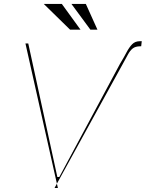

<svg xmlns="http://www.w3.org/2000/svg" viewBox="-20 -946 733 966"><path d="M583.8 -625Q603 -656.6 616.5 -682.4Q630 -708.1 644.9 -723.4Q659.8 -738.6 683.2 -738.6H693.2L690.3 -713.1H684.7Q660.9 -712.7 647.5 -702.1Q634.2 -691.4 623.4 -671.2Q612.6 -650.9 596.6 -622.2L266.3 -22L271.3 0H254.3L266.3 -22L108 -727.3H122.2L268.5 -55.4H278.4ZM384.9 -796.9H332.4L200.3 -926.1H291.2ZM470.2 -796.9H434.7L339.5 -926.1H411.9Z"/></svg>

Font: Inter UI Thin
Style: Italic
Weight: 100
Italic angle: -9.39999°
Designer: Rasmus Andersson
Foundry: rsms
Version: 3.2;8d6f07862